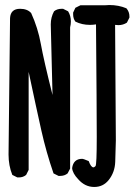

<svg xmlns="http://www.w3.org/2000/svg" viewBox="-20 -738 540 764"><path d="M355 6Q318 6 291 -25Q269 -48 267 -69Q272 -106 307 -106Q312 -106 333 -97Q342 -72 352 -72Q355 -72 360 -77Q365 -82 365 -193Q365 -304 362 -641Q350 -639 338 -639Q306 -639 280 -652Q271 -664 271 -681V-688L280 -707L300 -717H397L415 -718Q452 -718 483 -705Q495 -691 495 -673V-668L485 -648Q470 -638 451 -638L438 -639L441 -179Q440 -136 438.5 -94Q437 -52 412 -21Q390 6 355 6ZM55 -32H49L29 -42Q14 -79 14 -123L20 -666Q22 -703 60 -703Q89 -703 104 -686Q131 -627 142.5 -563Q154 -499 189 -360L182 -641Q182 -669 195 -693Q207 -703 225 -703H231L251 -693Q262 -675 262 -653Q262 -641 259 -629V-67L249 -48Q237 -38 219 -38H213L193 -48Q164 -132 144.5 -219Q125 -306 94 -452V-62L84 -42Q72 -32 55 -32Z"/></svg>

Font: Xiaolai Mono SC
Style: Regular
Weight: 400
Monospace: yes
Designer: LXGW / Nozomi Seto
Version: Version 3.113;September 30, 2024